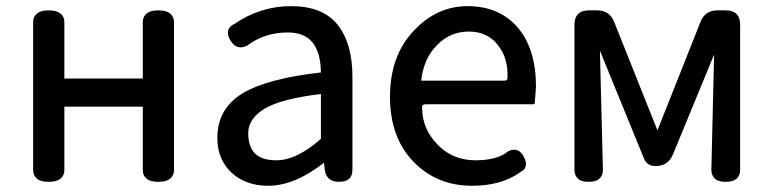

<svg xmlns="http://www.w3.org/2000/svg" viewBox="-20 -552 2491 619"><path d="M177.7 21.5Q165 34.2 136.7 34.2Q108.4 34.2 96.7 21.5Q86.9 12.7 86.9 -3.9V-480.5Q86.9 -497.1 96.7 -505.9Q108.4 -518.6 136.7 -518.6Q165 -518.6 177.7 -505.9Q187.5 -496.1 187.5 -480.5V-298.8H440.4V-480.5Q440.4 -497.1 450.2 -505.9Q461.9 -518.6 490.2 -518.6Q518.6 -518.6 531.2 -505.9Q541 -496.1 541 -480.5V-3.9Q541 11.7 531.2 21.5Q518.6 34.2 490.2 34.2Q461.9 34.2 450.2 21.5Q440.4 12.7 440.4 -3.9V-208H187.5V-3.9Q187.5 11.7 177.7 21.5Z M726.6 4.9Q680.7 -38.1 680.7 -107.9Q680.7 -177.7 725.6 -222.7Q741.2 -238.3 761.7 -251Q841.8 -298.8 1014.6 -318.4Q1013.7 -388.7 982.4 -420.9Q956.1 -447.3 908.2 -447.3Q833 -447.3 777.3 -405.3Q777.3 -405.3 776.4 -405.3Q765.6 -399.4 755.9 -399.4Q736.3 -399.4 722.7 -421.9Q714.8 -434.6 714.8 -446.3Q714.8 -464.8 735.4 -474.6Q819.3 -532.2 918.9 -532.2Q1020.5 -532.2 1068.4 -472.2Q1116.2 -412.1 1116.2 -304.7V-3.9Q1116.2 13.7 1106 23.9Q1095.7 34.2 1073.2 34.2Q1050.8 34.2 1039.1 22.5Q1029.3 12.7 1027.3 -2.9L1024.4 -27.3Q929.7 46.9 844.7 46.9Q772.5 46.9 726.6 4.9ZM780.3 -123Q780.3 -79.1 802.2 -57.1Q824.2 -35.2 871.1 -35.2Q936.5 -35.2 1014.6 -104.5V-249Q886.7 -233.4 834 -202.1Q780.3 -169.9 780.3 -123Z M1311.5 -450.2Q1386.7 -532.2 1487.3 -532.2Q1590.8 -532.2 1650.4 -461.9Q1708 -392.6 1708 -272.5Q1708 -272.5 1704.1 -220.7Q1704.1 -218.8 1702.6 -217.3Q1701.2 -215.8 1699.2 -215.8H1352.5Q1345.7 -215.8 1343.3 -213.4Q1340.8 -210.9 1340.8 -208Q1340.8 -205.1 1340.8 -204.1Q1340.8 -203.1 1340.8 -203.1Q1341.8 -135.7 1390.6 -85.9Q1438.5 -36.1 1510.7 -35.2Q1584 -35.2 1617.2 -63.5Q1617.2 -63.5 1618.2 -64.5Q1628.9 -69.3 1637.7 -69.3Q1657.2 -69.3 1668.9 -45.9Q1675.8 -34.2 1675.8 -23.4Q1675.8 -12.7 1668 -3.9Q1662.1 0 1656.2 3.9Q1595.7 46.9 1502 46.9Q1387.7 46.9 1312.5 -31.2Q1237.3 -109.4 1237.3 -239.7Q1237.3 -370.1 1311.5 -450.2ZM1616.2 -305.7V-312.5Q1616.2 -368.2 1584 -408.2Q1550.8 -450.2 1491.2 -450.2Q1430.7 -450.2 1388.7 -406.2Q1345.7 -363.3 1337.9 -292H1604.5Q1611.3 -292 1613.8 -294.4Q1616.2 -296.9 1616.2 -302.7Z M1832 -3.9V-471.7Q1832 -495.1 1843.8 -506.8Q1855.5 -518.6 1878.9 -518.6H1905.3Q1945.3 -518.6 1960 -481.4L2099.6 -131.8L2238.3 -481.4Q2252.9 -518.6 2293 -518.6H2319.3Q2342.8 -518.6 2354.5 -506.8Q2366.2 -495.1 2366.2 -471.7V-3.9Q2366.2 12.7 2356.4 22.5Q2344.7 34.2 2319.8 34.2Q2294.9 34.2 2284.2 23.4Q2273.4 12.7 2273.4 -3.9L2282.2 -376L2149.4 -53.7Q2133.8 -16.6 2092.8 -16.6Q2065.4 -16.6 2055.7 -42L1914.1 -388.7L1923.8 -3.9Q1923.8 12.7 1913.1 23.4Q1902.3 34.2 1877.9 34.2Q1853.5 34.2 1842.8 23.4Q1832 12.7 1832 -3.9Z"/></svg>

Font: TaiwanPearl
Style: Regular
Weight: 400
Version: Version 2.102